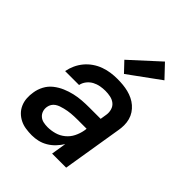

<svg xmlns="http://www.w3.org/2000/svg" viewBox="-221 -911 1043 1043"><g transform="rotate(45 300.0 -389.5)"><path d="M204 8Q181 8 157.5 4.5Q134 1 114 -9Q94 -19 78.5 -34.5Q63 -50 54 -71Q45 -92 43.5 -115.5Q42 -139 46 -162Q50 -190 64 -216.5Q78 -243 101.5 -261.5Q125 -280 152 -291.5Q179 -303 207 -309.5Q235 -316 263 -318Q291 -320 318 -320H406L412 -358Q415 -377 409.5 -396Q404 -415 389.5 -426.5Q375 -438 356 -442Q337 -446 317 -446Q298 -446 278.5 -442.5Q259 -439 241 -429.5Q223 -420 210 -403.5Q197 -387 193 -367H86Q91 -393 102 -417Q113 -441 130 -461.5Q147 -482 169.5 -497.5Q192 -513 217 -522Q242 -531 267 -534.5Q292 -538 317 -538Q339 -538 360 -536Q381 -534 401 -529Q421 -524 439.5 -515Q458 -506 473 -493Q488 -480 499 -463.5Q510 -447 515.5 -427Q521 -407 521 -385.5Q521 -364 517 -343L461 0H353L367 -87Q354 -66 336.5 -47.5Q319 -29 297 -16Q275 -3 251.5 2.5Q228 8 204 8Q204 8 204 8Q204 8 204 8ZM234 -84Q260 -84 287 -91.5Q314 -99 336 -117Q358 -135 370.5 -160Q383 -185 388 -212L390 -228H318Q307 -228 295 -227.5Q283 -227 271.5 -226Q260 -225 248.5 -223Q237 -221 225 -218Q213 -215 201.5 -211Q190 -207 179.5 -200Q169 -193 162.5 -182.5Q156 -172 154 -160Q151 -143 156 -127.5Q161 -112 173 -101.5Q185 -91 201 -87.5Q217 -84 234 -84ZM323 -582 270 -638 433 -787 503 -713Z"/></g></svg>

Font: Iosevka Curly SmBdExObl
Style: Regular
Weight: 600
Width: 7
Italic angle: -9°
Monospace: yes
Designer: Belleve Invis
Foundry: Belleve Invis
Version: Version 11.1.0; ttfautohint (v1.8.3)